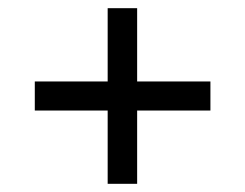

<svg xmlns="http://www.w3.org/2000/svg" viewBox="-20 -592 599 469"><path d="M243 -143V-322H65V-393H243V-572H315V-393H494V-322H315V-143Z"/></svg>

Font: Noto Serif NP Hmong
Style: Regular
Weight: 400
Designer: Dalton Maag Ltd
Foundry: Dalton Maag Ltd
Version: Version 1.001